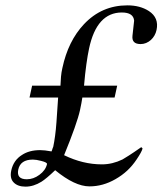

<svg xmlns="http://www.w3.org/2000/svg" viewBox="-20 -696 612 724"><path d="M517.6 -136.2Q514.6 -123.5 495.1 -94.7Q479.5 -71.3 460 -53Q440.4 -34.7 415.5 -20.5Q368.2 6.8 317.4 6.8Q262.2 6.8 188 -54.2Q154.3 -22 136.2 -10.7Q106.4 7.8 76.2 7.8Q46.9 7.8 31.5 -8.1Q16.1 -23.9 22.5 -53.2Q30.8 -91.8 63 -111.8Q90.3 -129.9 131.3 -129.9Q139.6 -129.9 150.4 -128.7Q161.1 -127.4 174.3 -125Q176.3 -128.9 177 -132.1Q177.7 -135.3 178.7 -137.7L180.7 -142.1Q184.6 -160.6 187.7 -183.8Q190.9 -207 192.9 -235.4L199.2 -328.1H91.3L101.1 -373H208Q208.5 -390.1 210 -406.7Q211.4 -423.3 215.3 -439.9Q236.8 -541 296.4 -604.5Q363.3 -675.8 460.4 -675.8Q508.3 -675.8 541.5 -654.3Q580.1 -628.9 570.3 -583Q567.9 -571.8 562.5 -562.3Q557.1 -552.7 549.1 -545.4Q541 -538.1 531 -533.9Q521 -529.8 510.3 -529.8Q476.1 -529.8 479.5 -561L485.8 -618.2Q482.9 -648.9 439.5 -648.9Q344.7 -648.9 315.9 -513.2Q310.5 -488.3 305.7 -453.6Q300.8 -418.9 296.9 -373H421.9L412.1 -328.1H290.5Q289.1 -318.4 286.9 -306.6Q284.7 -294.9 281.7 -280.8Q270.5 -230 221.7 -110.8Q292.5 -76.2 364.3 -76.2Q403.8 -76.2 441.9 -94.7Q448.2 -98.1 465.8 -109.4Q483.4 -120.6 512.7 -141.1ZM157.2 -77.1Q158.7 -83.5 134.8 -89.4Q116.7 -94.2 104 -94.2Q56.6 -94.2 48.8 -56.2Q41.5 -20 81.1 -20Q106 -20 128.4 -36.6Q151.9 -53.7 157.2 -77.1Z"/></svg>

Font: Atsinvsda
Style: Italic
Weight: 400
Italic angle: -12°
Designer: Al Webster
Foundry: Al Webster and Michael Everson
Version: Version 2.000